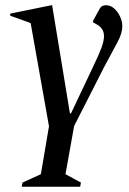

<svg xmlns="http://www.w3.org/2000/svg" viewBox="-20 -482 492 733"><path d="M63 231 66 215 136 183 167 0 97 -394 19 -422V-430L176 -462H179L247 -49H251L332 -220Q358 -274 367.5 -300Q377 -326 377 -344Q377 -360 369.5 -371Q362 -382 349 -389L335 -397V-402L354 -437Q362 -453 368 -457.5Q374 -462 385 -462Q402 -462 416 -449.5Q430 -437 438.5 -418.5Q447 -400 447 -382Q447 -355 428.5 -321Q410 -287 377 -225L263 -1L230 183L289 215L286 231Z"/></svg>

Font: Spectral Medium
Style: Italic
Weight: 500
Italic angle: -10°
Designer: Jean-Baptiste Levee
Foundry: Production Type
Version: Version 2.001